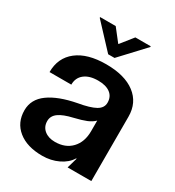

<svg xmlns="http://www.w3.org/2000/svg" viewBox="-176 -822 859 940"><g transform="rotate(30 253.5 -352.0)"><path d="M20 -137Q20 -199 74.5 -238.5Q129 -278 229 -297Q293 -308 323.5 -325Q354 -342 354 -372Q354 -406 329.5 -424.5Q305 -443 261 -443Q212 -443 184 -421Q156 -399 156 -360H33Q33 -441 91.5 -486.5Q150 -532 255 -532Q360 -532 418.5 -487.5Q477 -443 477 -364V0H343L360 -59H357Q337 -26 296 -6.5Q255 13 206 13Q120 13 70 -27.5Q20 -68 20 -137ZM226 -77Q285 -77 319.5 -113.5Q354 -150 354 -211V-271Q338 -255 313.5 -245Q289 -235 247 -225Q194 -213 168.5 -194.5Q143 -176 143 -147Q143 -115 166 -96Q189 -77 226 -77ZM399 -713 274 -579H238L113 -713V-717H201L255 -648H257L312 -717H399Z"/></g></svg>

Font: Non Bureau Medium
Style: Regular
Weight: 500
Designer: Jona Saucedo
Foundry: Non Foundry
Version: Version 1.000; ttfautohint (v1.8.4)